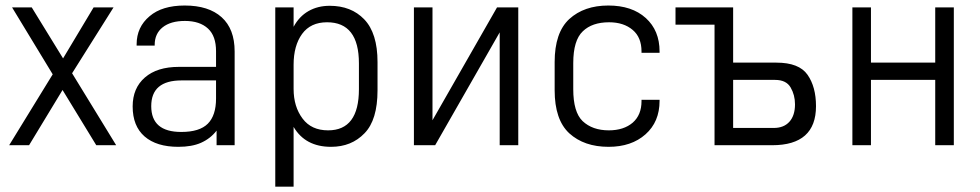

<svg xmlns="http://www.w3.org/2000/svg" viewBox="-20 -534 3602 706"><path d="M334 0 210 -203.1 86.9 0H13.7L173.8 -260.7L24.4 -506.8H96.7L211.9 -319.3L324.2 -506.8H397.5L245.1 -264.6L407.2 0Z M794.9 -470.7Q842.8 -427.7 842.8 -344.7V0H776.4V-53.7Q753.9 -24.4 718.8 -8.8Q685.5 5.9 635.7 5.9Q555.7 5.9 511.7 -32.2Q467.8 -70.3 467.8 -142.6Q467.8 -210 512.7 -249Q557.6 -288.1 637.7 -288.1H774.4V-345.7Q774.4 -401.4 745.1 -428.7Q714.8 -457 660.2 -457Q607.4 -457 578.1 -433.6Q548.8 -410.2 548.8 -369.1V-366.2H482.4V-371.1Q482.4 -434.6 530.3 -474.6Q576.2 -513.7 659.2 -513.7Q747.1 -513.7 794.9 -470.7ZM744.1 -79.1Q774.4 -109.4 774.4 -171.9V-238.3H647.5Q536.1 -238.3 536.1 -143.6Q536.1 -48.8 646.5 -48.8Q713.9 -48.8 744.1 -79.1Z M992.2 -506.8H1059.6V-435.5Q1080.1 -473.6 1114.3 -493.2Q1148.4 -512.7 1192.4 -512.7Q1271.5 -512.7 1319.3 -462.9Q1368.2 -412.1 1368.2 -305.7V-202.1Q1368.2 -92.8 1320.3 -43.9Q1272.5 5.9 1197.3 5.9Q1102.5 5.9 1059.6 -67.4V152.3H992.2ZM1299.8 -206.1V-300.8Q1299.8 -452.1 1182.6 -452.1Q1122.1 -452.1 1090.8 -409.2Q1059.6 -366.2 1059.6 -295.9V-207Q1059.6 -141.6 1092.8 -97.7Q1125 -54.7 1186.5 -54.7Q1299.8 -54.7 1299.8 -206.1Z M1502 -506.8H1570.3V-91.8L1807.6 -506.8H1885.7V0H1817.4V-415L1580.1 0H1502Z M2073.2 -43.9Q2019.5 -93.8 2019.5 -202.1V-305.7Q2019.5 -414.1 2073.2 -463.9Q2127.9 -513.7 2216.8 -513.7Q2303.7 -513.7 2354.5 -467.8Q2405.3 -421.9 2405.3 -344.7V-339.8H2338.9V-344.7Q2338.9 -396.5 2306.6 -423.8Q2273.4 -452.1 2219.7 -452.1Q2157.2 -452.1 2123 -418.9Q2087.9 -385.7 2087.9 -301.8V-206.1Q2087.9 -122.1 2122.1 -88.9Q2158.2 -54.7 2218.8 -54.7Q2273.4 -54.7 2306.6 -83Q2338.9 -111.3 2338.9 -162.1V-167H2405.3V-163.1Q2405.3 -85.9 2353.5 -40Q2301.8 5.9 2217.8 5.9Q2127.9 5.9 2073.2 -43.9Z M2463.9 -506.8H2675.8V-303.7H2835Q2918 -303.7 2949.2 -259.3Q2980.5 -214.8 2980.5 -143.6Q2980.5 0 2819.3 0H2607.4V-443.4H2463.9ZM2830.1 -240.2H2675.8V-63.5H2825.2Q2862.3 -63.5 2882.8 -86.4Q2903.3 -109.4 2903.3 -150.4Q2903.3 -184.6 2887.2 -212.4Q2871.1 -240.2 2830.1 -240.2Z M3114.3 -506.8H3182.6V-303.7H3418.9V-506.8H3487.3V0H3418.9V-240.2H3182.6V0H3114.3Z"/></svg>

Font: Dinish
Style: Regular
Weight: 400
Designer: Bert Driehuis
Foundry: Playbeing
Version: Version 3.006; git-39231f3c-release